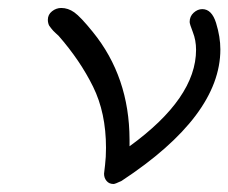

<svg xmlns="http://www.w3.org/2000/svg" viewBox="-20 -458 573 482"><path d="M100.1 -408.2Q100.1 -421.4 110.6 -429.7Q121.1 -438 133.8 -438Q150.9 -438 166.5 -427Q182.1 -416 212.9 -377.9Q304.7 -265.1 305.2 -107.9V-90.8Q472.2 -211.9 472.2 -333Q472.2 -356.9 464.1 -377.4Q456.1 -397.9 456.1 -402.8Q456.1 -417 466.1 -426Q476.1 -435.1 487.8 -435.1Q511.7 -435.1 522.5 -400.1Q533.2 -365.2 533.2 -334Q533.2 -167 285.2 -3.9Q269 3.9 265.1 3.9Q253.9 3.9 247.6 -3.7Q241.2 -11.2 241.2 -22Q241.2 -23.9 243.7 -43.5Q246.1 -63 246.1 -86.9Q246.1 -174.8 213.6 -240.5Q181.2 -306.2 127 -368.2Q125 -370.1 120.1 -374.5Q115.2 -378.9 113.5 -380.9Q111.8 -382.8 108.4 -387Q105 -391.1 103.5 -393.6Q102.1 -396 101.1 -400.1Q100.1 -404.3 100.1 -408.2Z"/></svg>

Font: CMU Typewriter Text
Style: LightOblique
Weight: 200
Italic angle: -9.46001°
Version: Version 0.7.0